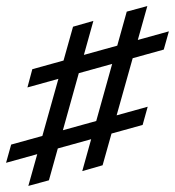

<svg xmlns="http://www.w3.org/2000/svg" viewBox="-22 -564 580 637"><path d="M398.5 -525.4 466.8 -543.9 318.4 -15.7 250.9 3.7ZM15 -84.3 468 -209.9 451.2 -149.5 -1.9 -23.9ZM220.3 -475.4 287.8 -494.7 140.3 34.2 72 52.8ZM85.2 -334.4 538.3 -460 521.3 -399.5 69 -273.9Z"/></svg>

Font: Playfair Micro SmCond SmLight
Style: Italic
Weight: 360
Width: 4
Italic angle: -15.6°
Designer: Claus Eggers Sørensen
Foundry: Claus Eggers Sørensen
Version: Version 2.203;Glyphs 3.3 (3326)